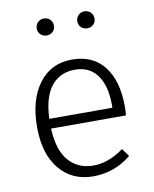

<svg xmlns="http://www.w3.org/2000/svg" viewBox="-84 -806 707 881"><g transform="rotate(-10 269.0 -365.5)"><path d="M419.9 -284.2V-298.8Q419.9 -386.7 383.8 -436.5Q347.7 -486.3 279.3 -486.1Q210.9 -485.8 170.4 -436Q129.9 -386.2 126 -284.2ZM477.1 -280.8Q477.1 -258.8 475.1 -238.8H126Q130.9 -136.7 174.3 -87.4Q217.8 -38.1 288.8 -38.1Q359.9 -38.1 430.2 -89.8L457 -53.2Q378.9 10.7 280.3 10.7Q181.6 10.7 122.8 -60.1Q64 -130.9 64 -256.8Q64 -382.8 120.4 -458.5Q176.8 -534.2 274.9 -534.2Q373 -534.2 425 -466.6Q477.1 -398.9 477.1 -280.8ZM398.7 -674.1Q387.2 -663.1 370.1 -663.1Q353 -663.1 341.6 -674.1Q330.1 -685.1 330.1 -702.1Q330.1 -719.2 341.6 -730.7Q353 -742.2 370.1 -742.2Q387.2 -742.2 398.7 -730.7Q410.2 -719.2 410.2 -702.1Q410.2 -685.1 398.7 -674.1ZM209.7 -674.1Q198.2 -663.1 181.2 -663.1Q164.1 -663.1 152.6 -674.1Q141.1 -685.1 141.1 -702.1Q141.1 -719.2 152.6 -730.7Q164.1 -742.2 181.2 -742.2Q198.2 -742.2 209.7 -730.7Q221.2 -719.2 221.2 -702.1Q221.2 -685.1 209.7 -674.1Z"/></g></svg>

Font: FiraSans-Light
Style: Regular
Weight: 300
Designer: Carrois Corporate & Edenspiekermann AG
Foundry: Carrois Corporate GbR & Edenspiekermann AG
Version: Version 3.106;PS 003.106;hotconv 1.0.70;makeotf.lib2.5.58329